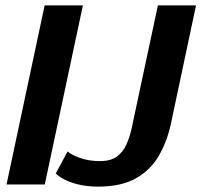

<svg xmlns="http://www.w3.org/2000/svg" viewBox="-20 -687 750 715"><path d="M4.3 0 146.3 -667H288.7L146.7 0ZM616 -224Q602 -160 571.5 -107Q541 -54 486.3 -23Q431.7 8 344.3 8Q311 8 280.5 1.8Q250 -4.3 225.8 -15.7Q201.7 -27 187.7 -41L231.7 -123Q250 -107.7 282.5 -97.3Q315 -87 351.7 -87Q392 -87 415 -103.8Q438 -120.7 450.5 -148.3Q463 -176 470 -208L568 -667H710Z"/></svg>

Font: Epunda Sans Light
Style: Italic
Weight: 300
Italic angle: -12.0243°
Designer: Simon Atzbach
Foundry: typofactur
Version: Version 2.204